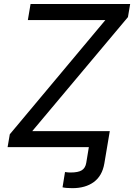

<svg xmlns="http://www.w3.org/2000/svg" viewBox="-20 -748 682 976"><path d="M297.9 204.1 310.5 126.5Q318.4 127.9 325.9 128.4Q333.5 128.9 338.9 128.9Q377.9 128.9 396 117.4Q414.1 106 418.5 79.6L431.6 0H524.4L510.3 83.5Q499.5 146 457 177.2Q414.6 208.5 347.7 208.5Q331.5 208.5 318.1 207.3Q304.7 206.1 297.9 204.1ZM18.6 0 29.8 -65.4 515.6 -646H121.6L135.3 -727.5H641.6L630.4 -661.1L144 -81.5H538.1L524.4 0Z"/></svg>

Font: Inter Variable
Style: Italic
Weight: 400
Italic angle: -9.39999°
Designer: Rasmus Andersson
Foundry: rsms
Version: Version 4.001;git-9221beed3